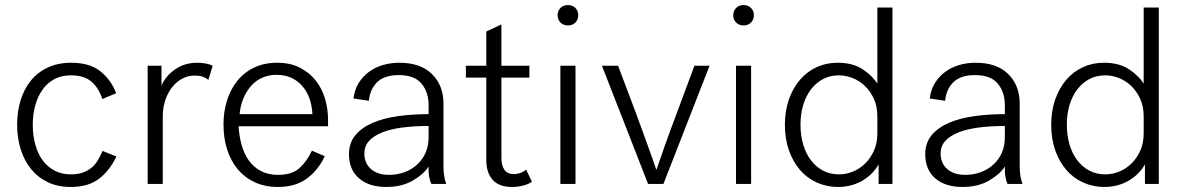

<svg xmlns="http://www.w3.org/2000/svg" viewBox="-20 -730 4705 762"><path d="M48 -235Q48 -286 61.5 -331Q75 -376 102 -409.5Q129 -443 169.5 -462Q210 -481 263 -481Q336 -481 378.5 -447Q421 -413 441 -360L386 -337Q373 -379 344 -405Q315 -431 261 -431Q224 -431 196 -416Q168 -401 149 -374.5Q130 -348 120 -312Q110 -276 110 -235Q110 -193 120 -156.5Q130 -120 149 -94Q168 -68 196.5 -53Q225 -38 261 -38Q289 -38 309.5 -45.5Q330 -53 344.5 -65.5Q359 -78 369 -95Q379 -112 387 -131L442 -109Q416 -54 373.5 -21Q331 12 261 12Q209 12 169.5 -7Q130 -26 103 -59.5Q76 -93 62 -138Q48 -183 48 -235Z M807 -413Q799 -420 786.5 -425Q774 -430 751 -430Q727 -430 704.5 -418.5Q682 -407 664.5 -385.5Q647 -364 636.5 -334Q626 -304 626 -267V0H566V-469H621V-390Q636 -427 674 -454Q712 -481 763 -481Q780 -481 796.5 -478Q813 -475 824 -469Z M1269 -110Q1243 -55 1198 -21.5Q1153 12 1083 12Q1031 12 990.5 -7Q950 -26 922.5 -59.5Q895 -93 881 -138Q867 -183 867 -236Q867 -287 881 -331.5Q895 -376 922 -409.5Q949 -443 989 -462Q1029 -481 1080 -481Q1132 -481 1170 -461.5Q1208 -442 1233 -410.5Q1258 -379 1270 -338Q1282 -297 1282 -254V-229H927Q929 -190 939 -154.5Q949 -119 967.5 -93Q986 -67 1015 -51.5Q1044 -36 1083 -36Q1138 -36 1167.5 -62Q1197 -88 1218 -132ZM1077 -433Q1046 -433 1020.5 -421.5Q995 -410 976.5 -389Q958 -368 946 -339.5Q934 -311 931 -277H1220Q1216 -349 1177.5 -391Q1139 -433 1077 -433Z M1692 0Q1687 -9 1683.5 -27.5Q1680 -46 1681 -69Q1662 -39 1618.5 -13.5Q1575 12 1513 12Q1444 12 1404.5 -22.5Q1365 -57 1365 -118Q1365 -163 1390.5 -193.5Q1416 -224 1459 -242.5Q1502 -261 1559.5 -269Q1617 -277 1681 -277V-313Q1681 -364 1653 -398Q1625 -432 1563 -432Q1505 -432 1476.5 -403.5Q1448 -375 1444 -330L1383 -339Q1387 -374 1403.5 -400.5Q1420 -427 1444.5 -445Q1469 -463 1500 -472Q1531 -481 1565 -481Q1649 -481 1694.5 -436Q1740 -391 1740 -319V-71Q1740 -48 1743 -30.5Q1746 -13 1751 0ZM1524 -36Q1555 -36 1583.5 -46Q1612 -56 1634 -75.5Q1656 -95 1668.5 -122.5Q1681 -150 1681 -186V-230Q1625 -230 1578 -224Q1531 -218 1497 -204.5Q1463 -191 1444.5 -170.5Q1426 -150 1426 -121Q1426 -82 1452.5 -59Q1479 -36 1524 -36Z M2091 -9Q2080 0 2058.5 6Q2037 12 2012 12Q1961 12 1935.5 -16Q1910 -44 1910 -95V-422H1829V-469H1910V-605L1970 -633V-469H2081V-422H1970V-103Q1970 -73 1982 -56Q1994 -39 2020 -39Q2032 -39 2045 -43.5Q2058 -48 2068 -57Z M2193 -669Q2193 -687 2204.5 -698.5Q2216 -710 2234 -710Q2252 -710 2263.5 -698.5Q2275 -687 2275 -669Q2275 -652 2263.5 -640.5Q2252 -629 2234 -629Q2216 -629 2204.5 -640.5Q2193 -652 2193 -669ZM2204 -469H2264V0H2204Z M2369 -469H2433Q2470 -372 2501 -289Q2514 -254 2527 -218Q2540 -182 2551.5 -150.5Q2563 -119 2571.5 -94.5Q2580 -70 2584 -58H2586Q2590 -70 2598.5 -94.5Q2607 -119 2618 -150.5Q2629 -182 2642.5 -218Q2656 -254 2669 -289Q2700 -372 2736 -469H2796L2613 0H2552Z M2890 -669Q2890 -687 2901.5 -698.5Q2913 -710 2931 -710Q2949 -710 2960.5 -698.5Q2972 -687 2972 -669Q2972 -652 2960.5 -640.5Q2949 -629 2931 -629Q2913 -629 2901.5 -640.5Q2890 -652 2890 -669ZM2901 -469H2961V0H2901Z M3095 -235Q3095 -290 3111 -335.5Q3127 -381 3155 -413.5Q3183 -446 3221 -463.5Q3259 -481 3304 -481Q3364 -481 3403 -455.5Q3442 -430 3462 -398V-700H3522V0H3467V-78Q3458 -61 3443 -45Q3428 -29 3407.5 -16Q3387 -3 3361.5 4.5Q3336 12 3306 12Q3261 12 3222 -5.5Q3183 -23 3155 -55.5Q3127 -88 3111 -133.5Q3095 -179 3095 -235ZM3310 -38Q3338 -38 3365 -49Q3392 -60 3413.5 -81Q3435 -102 3448.5 -132Q3462 -162 3462 -201V-268Q3462 -307 3448.5 -337Q3435 -367 3413.5 -388Q3392 -409 3364.5 -420Q3337 -431 3310 -431Q3274 -431 3246 -416Q3218 -401 3198 -374.5Q3178 -348 3167.5 -312.5Q3157 -277 3157 -235Q3157 -193 3167.5 -157Q3178 -121 3198 -94.5Q3218 -68 3246 -53Q3274 -38 3310 -38Z M3979 0Q3974 -9 3970.5 -27.5Q3967 -46 3968 -69Q3949 -39 3905.5 -13.5Q3862 12 3800 12Q3731 12 3691.5 -22.5Q3652 -57 3652 -118Q3652 -163 3677.5 -193.5Q3703 -224 3746 -242.5Q3789 -261 3846.5 -269Q3904 -277 3968 -277V-313Q3968 -364 3940 -398Q3912 -432 3850 -432Q3792 -432 3763.5 -403.5Q3735 -375 3731 -330L3670 -339Q3674 -374 3690.5 -400.5Q3707 -427 3731.5 -445Q3756 -463 3787 -472Q3818 -481 3852 -481Q3936 -481 3981.5 -436Q4027 -391 4027 -319V-71Q4027 -48 4030 -30.5Q4033 -13 4038 0ZM3811 -36Q3842 -36 3870.5 -46Q3899 -56 3921 -75.5Q3943 -95 3955.5 -122.5Q3968 -150 3968 -186V-230Q3912 -230 3865 -224Q3818 -218 3784 -204.5Q3750 -191 3731.5 -170.5Q3713 -150 3713 -121Q3713 -82 3739.5 -59Q3766 -36 3811 -36Z M4152 -235Q4152 -290 4168 -335.5Q4184 -381 4212 -413.5Q4240 -446 4278 -463.5Q4316 -481 4361 -481Q4421 -481 4460 -455.5Q4499 -430 4519 -398V-700H4579V0H4524V-78Q4515 -61 4500 -45Q4485 -29 4464.5 -16Q4444 -3 4418.5 4.5Q4393 12 4363 12Q4318 12 4279 -5.5Q4240 -23 4212 -55.5Q4184 -88 4168 -133.5Q4152 -179 4152 -235ZM4367 -38Q4395 -38 4422 -49Q4449 -60 4470.5 -81Q4492 -102 4505.5 -132Q4519 -162 4519 -201V-268Q4519 -307 4505.5 -337Q4492 -367 4470.5 -388Q4449 -409 4421.5 -420Q4394 -431 4367 -431Q4331 -431 4303 -416Q4275 -401 4255 -374.5Q4235 -348 4224.5 -312.5Q4214 -277 4214 -235Q4214 -193 4224.5 -157Q4235 -121 4255 -94.5Q4275 -68 4303 -53Q4331 -38 4367 -38Z"/></svg>

Font: Post Grotesk Light
Style: Light
Weight: 300
Version: Version 1.0